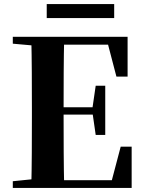

<svg xmlns="http://www.w3.org/2000/svg" viewBox="-20 -925 710 945"><path d="M210 -836V-905H542V-836ZM43 0V-33L200 -49H215V0ZM134 0Q136 -86 136.5 -173Q137 -260 137 -349V-394Q137 -483 136.5 -570Q136 -657 134 -744H296Q294 -658 293.5 -569.5Q293 -481 293 -389V-360Q293 -265 293.5 -176Q294 -87 296 0ZM215 0V-38H600L521 -2L574 -203H628V0ZM215 -361V-397H463V-361ZM451 -261 435 -372V-393L451 -503H498V-261ZM43 -710V-744H215V-696H200ZM553 -548 502 -743 579 -705H215V-744H608V-548Z"/></svg>

Font: Noto Serif TC ExtraBold
Style: Regular
Weight: 800
Designer: Ryoko NISHIZUKA 西塚涼子 (kana & ideographs); Frank Grießhammer (Latin, Greek & Cyrillic); Wenlong ZHANG 张文龙 (bopomofo); San
Foundry: Adobe
Version: Version 2.002-H1;hotconv 1.1.0;makeotfexe 2.6.0